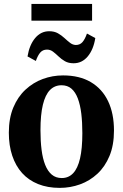

<svg xmlns="http://www.w3.org/2000/svg" viewBox="-20 -924 612 956"><path d="M24 -263Q24 -335 46.2 -388.5Q68.5 -442 106.8 -477.5Q145 -513 193.2 -530.8Q241.5 -548.5 294 -548.5Q376 -548.5 432.5 -515Q489 -481.5 518.2 -420.2Q547.5 -359 547.5 -274Q547.5 -201 525.2 -147.5Q503 -94 465 -58.8Q427 -23.5 378.5 -6Q330 11.5 277.5 11.5Q217 11.5 169.8 -7.5Q122.5 -26.5 90.2 -62.2Q58 -98 41 -148.8Q24 -199.5 24 -263ZM287.5 -37.5Q321.5 -37.5 344.2 -61.5Q367 -85.5 378.5 -135Q390 -184.5 390 -261Q390 -314.5 384.8 -358.2Q379.5 -402 367.5 -433.8Q355.5 -465.5 335.8 -482.5Q316 -499.5 286.5 -499.5Q252 -499.5 228.8 -475.8Q205.5 -452 193.5 -402.5Q181.5 -353 181.5 -275.5Q181.5 -222 187 -178.2Q192.5 -134.5 205 -103Q217.5 -71.5 237.8 -54.5Q258 -37.5 287.5 -37.5ZM117 -643Q126.5 -700.5 155 -734.5Q183.5 -768.5 225 -768.5Q250.5 -768.5 268.5 -758.2Q286.5 -748 301 -734.5Q315.5 -721 328.8 -710.8Q342 -700.5 357.5 -700Q378 -700 390.5 -714.2Q403 -728.5 413 -757L454.5 -734.5Q445.5 -677.5 417 -643.2Q388.5 -609 346.5 -609Q321 -609 303.2 -619.2Q285.5 -629.5 271.5 -643Q257.5 -656.5 244 -666.8Q230.5 -677 214 -677Q193.5 -677 181 -663Q168.5 -649 158.5 -620.5ZM438.5 -904.5V-821H136.5V-904.5Z"/></svg>

Font: Merriweather 72pt
Style: Bold
Weight: 700
Version: Version 2.100